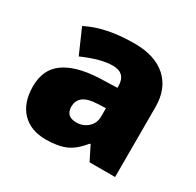

<svg xmlns="http://www.w3.org/2000/svg" viewBox="-129 -708 881 862"><g transform="rotate(30 311.5 -276.5)"><path d="M426.8 0 390.1 -73.2H386.2Q347.7 -25.4 307.6 -7.8Q267.6 9.8 204.1 9.8Q126 9.8 81.1 -37.1Q36.1 -84 36.1 -168.9Q36.1 -257.3 97.7 -300.5Q159.2 -343.8 275.9 -349.1L368.2 -352.1V-359.9Q368.2 -428.2 300.8 -428.2Q240.2 -428.2 147 -387.2L91.8 -513.2Q188.5 -563 335.9 -563Q442.4 -563 500.7 -510.3Q559.1 -457.5 559.1 -362.8V0ZM285.2 -125Q319.8 -125 344.5 -147Q369.1 -168.9 369.1 -204.1V-247.1L325.2 -245.1Q231 -241.7 231 -175.8Q231 -125 285.2 -125Z"/></g></svg>

Font: Sahel Black FD
Style: Black-FD
Weight: 900
Foundry: Saber Rastikerdar (saber.rastikerdar@gmail.com)
Version: Version 3.3.1